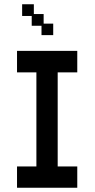

<svg xmlns="http://www.w3.org/2000/svg" viewBox="-20 -870 444 902"><path d="M60 12V-88H151V-530H60V-631H343V-530H251V-88H343V12ZM175 -705V-749H129V-795H84V-850H139V-804H185V-759H230V-705Z"/></svg>

Font: Pixelify Sans
Style: Regular
Weight: 400
Designer: Stefie Justprince
Foundry: Typecalism Foundryline
Version: Version 1.000;February 13, 2025;FontCreator 15.0.0.3015 64-b